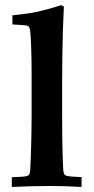

<svg xmlns="http://www.w3.org/2000/svg" viewBox="-20 -742 373 762"><path d="M303.7 -39.1V0Q272.9 -2 241.5 -2.9Q210 -3.9 176.3 -3.9Q142.6 -3.9 105.5 -2.9Q68.4 -2 26.9 0V-38.6Q52.2 -39.6 66.2 -40.5Q80.1 -41.5 86.9 -43.5Q93.8 -45.4 95.7 -49.3Q97.7 -53.2 99.1 -59.6Q99.6 -62.5 100.3 -75.4Q101.1 -88.4 101.8 -108.2Q102.5 -127.9 103.3 -151.9Q104 -175.8 104.5 -200.4Q105 -225.1 105.2 -248.5Q105.5 -272 105.5 -289.6V-450.7Q105.5 -477.1 105 -506.3Q104.5 -535.6 103.5 -561.5Q102.5 -587.4 101.1 -606.4Q99.6 -625.5 97.2 -631.3Q94.7 -635.7 92.3 -637.9Q89.8 -640.1 83.3 -641.1Q76.7 -642.1 64.2 -642.8Q51.8 -643.6 29.3 -645V-681.2Q60.1 -684.6 84 -687.7Q107.9 -690.9 126 -694.8Q144 -698.7 168.2 -705.3Q192.4 -711.9 223.1 -721.7L233.4 -715.8L229.5 -617.2Q228.5 -575.7 227.5 -525.1Q226.6 -474.6 226.6 -413.6V-288.6Q226.6 -233.9 227.1 -197.3Q227.5 -160.6 228.3 -137Q229 -113.3 229.5 -99.4Q230 -85.4 230.5 -76.7Q231 -64 232.7 -57.4Q234.4 -50.8 237.3 -47.9Q240.2 -44.9 244.4 -44.2Q248.5 -43.5 253.9 -42.5Q256.3 -42 268.3 -41Q280.3 -40 303.7 -39.1Z"/></svg>

Font: XB Kayhan
Style: Bold
Weight: 700
Designer: Behnam
Foundry: Irmug
Version: Version 7.300 2009